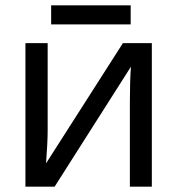

<svg xmlns="http://www.w3.org/2000/svg" viewBox="-20 -697 663 717"><path d="M468 -677V-606H171V-677ZM158 -536V-209Q158 -168 152 -87L439 -536H547V0H465V-316Q465 -396 469 -448L184 0H75V-536Z"/></svg>

Font: Advent Sans Logo
Style: Regular
Weight: 400
Designer: Types & Symbols
Foundry: Types & Symbols
Version: Version 1.002